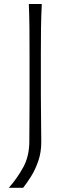

<svg xmlns="http://www.w3.org/2000/svg" viewBox="-20 -752 327 936"><path d="M22.9 163.6Q65.4 115.2 94.2 61.8Q123 8.3 123 -64L124 -257.8V-488.3Q124 -556.2 123.5 -613.3Q123 -670.4 120.6 -732.4H183.6Q180.7 -670.4 179.9 -613.3Q179.2 -556.2 179.2 -488.3V-286.6Q179.2 -226.1 180.2 -168.9Q181.2 -111.8 181.2 -59.6Q181.2 -9.3 166.7 32.7Q152.3 74.7 131.8 107.4Q111.3 140.1 92.8 163.6Z"/></svg>

Font: Pinar DS1-Light
Style: Regular
Weight: 300
Designer: Amin Abedi
Version: Version 2.000